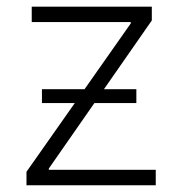

<svg xmlns="http://www.w3.org/2000/svg" viewBox="-20 -550 530 570"><path d="M58.6 -40 202.1 -244.1H104.5V-285.2H231L368.2 -480.5V-484.4H74.2V-530.3H430.7V-489.3L288.6 -285.2H384.8V-244.1H260.3L125 -49.8V-45.9H442.4V0H58.6Z"/></svg>

Font: Pretendard Std ExtraLight
Style: Regular
Weight: 200
Designer: Base glyphs from Inter by Rasmus Andersson; Hangeul glyphs from Noto Sans CJK(Source Han Sans) by Jang Soo-young and Kan
Foundry: Kil Hyung-jin
Version: Version 1.309